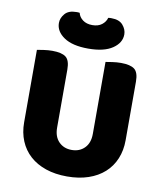

<svg xmlns="http://www.w3.org/2000/svg" viewBox="-93 -913 849 1006"><g transform="rotate(10 332.0 -410.5)"><path d="M332 18Q269 18 219 1Q169 -16 134 -47.5Q99 -79 80.5 -123.5Q62 -168 62 -222V-608Q74 -610 97 -613.5Q120 -617 143 -617Q193 -617 215 -600Q237 -583 237 -534V-225Q237 -177 263.5 -150Q290 -123 332 -123Q374 -123 400.5 -150Q427 -177 427 -225V-608Q439 -610 462 -613.5Q485 -617 508 -617Q558 -617 580 -600Q602 -583 602 -534V-222Q602 -168 583.5 -123.5Q565 -79 530 -47.5Q495 -16 445 1Q395 18 332 18ZM325 -786Q356 -786 375.5 -801Q395 -816 401 -838Q406 -839 410 -839Q414 -839 419 -839Q460 -839 479.5 -816Q499 -793 499 -767Q499 -722 454 -691.5Q409 -661 325 -661Q241 -661 196 -691.5Q151 -722 151 -767Q151 -793 170.5 -816Q190 -839 231 -839Q236 -839 240 -839Q244 -839 249 -838Q254 -816 274 -801Q294 -786 325 -786Z"/></g></svg>

Font: Baloo Chettan 2 ExtraBold
Style: Regular
Weight: 800
Designer: Maithili Shingre, Unnati Kotecha and Ek Type
Foundry: Ek Type
Version: Version 1.640;hotconv 1.0.111;makeotfexe 2.5.65597; ttfautoh